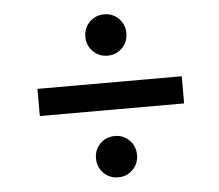

<svg xmlns="http://www.w3.org/2000/svg" viewBox="-45 -701 770 676"><g transform="rotate(-5 339.5 -363.0)"><path d="M274 -578Q274 -609 295 -630Q316 -651 347 -651Q377 -651 398 -630Q419 -609 419 -578Q419 -547 398 -526Q377 -505 347 -505Q316 -505 295 -526Q274 -547 274 -578ZM600 -410V-314H90V-410ZM274 -148Q274 -179 295 -200Q316 -221 347 -221Q377 -221 398 -200Q419 -179 419 -148Q419 -117 398 -96Q377 -75 347 -75Q316 -75 295 -96Q274 -117 274 -148Z"/></g></svg>

Font: Poppins Medium A&M
Style: Regular
Weight: 500
Designer: Ninad Kale (Devanagari), Jonny Pinhorn (Latin)
Foundry: Indian Type Foundry
Version: 4.004